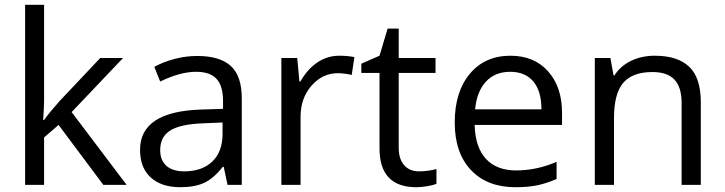

<svg xmlns="http://www.w3.org/2000/svg" viewBox="-20 -780 3057 810"><path d="M166 -273.9Q187 -303.7 230 -352.1L402.8 -535.2H499L282.2 -307.1L514.2 0H416L227.1 -252.9L166 -200.2V0H85.9V-759.8H166V-356.9Q166 -330.1 162.1 -273.9Z M939.9 0 923.8 -76.2H919.9Q879.9 -25.9 840.1 -8.1Q800.3 9.8 740.7 9.8Q661.1 9.8 616 -31.2Q570.8 -72.3 570.8 -147.9Q570.8 -310.1 830.1 -317.9L920.9 -320.8V-354Q920.9 -417 893.8 -447Q866.7 -477.1 807.1 -477.1Q740.2 -477.1 655.8 -436L630.9 -498Q670.4 -519.5 717.5 -531.7Q764.6 -543.9 812 -543.9Q907.7 -543.9 953.9 -501.5Q1000 -459 1000 -365.2V0ZM756.8 -57.1Q832.5 -57.1 875.7 -98.6Q918.9 -140.1 918.9 -214.8V-263.2L837.9 -259.8Q741.2 -256.3 698.5 -229.7Q655.8 -203.1 655.8 -147Q655.8 -103 682.4 -80.1Q709 -57.1 756.8 -57.1Z M1411.1 -544.9Q1446.8 -544.9 1475.1 -539.1L1463.9 -463.9Q1430.7 -471.2 1405.3 -471.2Q1340.3 -471.2 1294.2 -418.5Q1248 -365.7 1248 -287.1V0H1167V-535.2H1233.9L1243.2 -436H1247.1Q1276.9 -488.3 1318.8 -516.6Q1360.8 -544.9 1411.1 -544.9Z M1748 -57.1Q1769.5 -57.1 1789.6 -60.3Q1809.6 -63.5 1821.3 -66.9V-4.9Q1808.1 1.5 1782.5 5.6Q1756.8 9.8 1736.3 9.8Q1581.1 9.8 1581.1 -153.8V-472.2H1504.4V-511.2L1581.1 -544.9L1615.2 -659.2H1662.1V-535.2H1817.4V-472.2H1662.1V-157.2Q1662.1 -108.9 1685.1 -83Q1708 -57.1 1748 -57.1Z M2154.3 9.8Q2035.6 9.8 1967 -62.5Q1898.4 -134.8 1898.4 -263.2Q1898.4 -392.6 1962.2 -468.8Q2025.9 -544.9 2133.3 -544.9Q2233.9 -544.9 2292.5 -478.8Q2351.1 -412.6 2351.1 -304.2V-252.9H1982.4Q1984.9 -158.7 2030 -109.9Q2075.2 -61 2157.2 -61Q2243.7 -61 2328.1 -97.2V-24.9Q2285.2 -6.3 2246.8 1.7Q2208.5 9.8 2154.3 9.8ZM2132.3 -477.1Q2067.9 -477.1 2029.5 -435.1Q1991.2 -393.1 1984.4 -318.8H2264.2Q2264.2 -395.5 2230 -436.3Q2195.8 -477.1 2132.3 -477.1Z M2855.5 0V-346.2Q2855.5 -411.6 2825.7 -443.8Q2795.9 -476.1 2732.4 -476.1Q2648.4 -476.1 2609.4 -430.7Q2570.3 -385.3 2570.3 -280.8V0H2489.3V-535.2H2555.2L2568.4 -461.9H2572.3Q2597.2 -501.5 2642.1 -523.2Q2687 -544.9 2742.2 -544.9Q2838.9 -544.9 2887.7 -498.3Q2936.5 -451.7 2936.5 -349.1V0Z"/></svg>

Font: f02724691
Style: Regular
Weight: 400
Foundry: Ascender Corporation
Version: Version 1.10